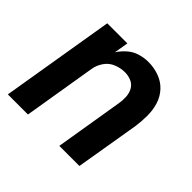

<svg xmlns="http://www.w3.org/2000/svg" viewBox="-134 -691 844 844"><g transform="rotate(45 288.0 -269.0)"><path d="M9 0H134L190 -339Q194 -365 210 -388.5Q226 -412 252 -422.5Q278 -433 304 -433Q326 -433 345 -424.5Q364 -416 373.5 -398Q383 -380 384 -358.5Q385 -337 381 -315L329 0H454L504 -298Q509 -333 509 -368Q509 -403 499 -435Q489 -467 466.5 -491Q444 -515 412 -526.5Q380 -538 345 -538Q320 -538 294 -530.5Q268 -523 247 -505Q226 -487 211 -464L222 -530H97Z"/></g></svg>

Font: Iosevka Sparkle
Style: Bold Italic
Weight: 700
Italic angle: -9°
Designer: Belleve Invis
Foundry: Belleve Invis
Version: Version 4.5.0; ttfautohint (v1.8.3)